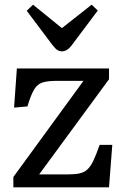

<svg xmlns="http://www.w3.org/2000/svg" viewBox="-20 -799 526 819"><path d="M37 0V-44L336 -454H219Q181 -454 159.5 -446.5Q138 -439 124.5 -415.5Q111 -392 97 -345L40 -340L52 -507H445V-461L147 -55H265Q297 -55 317.5 -59Q338 -63 352 -75.5Q366 -88 378 -113Q390 -138 405 -181H459L445 0ZM244 -580Q234 -580 225 -585.5Q216 -591 203 -608L94 -753L121 -779L244 -679L371 -779L397 -754L283 -602Q265 -580 244 -580Z"/></svg>

Font: Text Regular
Style: Regular
Weight: 400
Designer: Latin by Veronika Burian and Jose Scaglione. Greek by Irene Vlachou. Cyrillic by Vera Evstafieva.
Foundry: TypeTogether
Version: Version 3.002